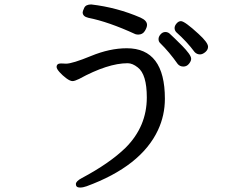

<svg xmlns="http://www.w3.org/2000/svg" viewBox="-20 -779 1040 871"><path d="M342.8 71.8Q324.2 71.8 324.2 56.2Q324.2 43 351.1 28.8Q477.1 -38.1 549.8 -108.9Q646 -205.1 646 -336.9Q646 -441.9 605 -473.1Q581.1 -492.2 559.1 -492.2Q469.2 -492.2 338.9 -420.9Q318.8 -411.1 309.1 -411.1Q297.9 -411.1 280.5 -424.1Q263.2 -437 250 -451.9Q236.8 -466.8 236.8 -475.1Q236.8 -491.2 256.8 -491.2L279.8 -490.2Q308.1 -490.2 393.1 -525.1Q478 -560.1 555.2 -560.1Q728 -560.1 728 -331.1Q728 -255.9 696.8 -189Q620.1 -24.9 373 65.9Q356.9 71.8 342.8 71.8ZM812 -477.1Q795.9 -477.1 786.1 -488.8Q748 -543 706.1 -584Q699.2 -590.8 699.2 -601.8Q699.2 -612.8 708.5 -623.3Q717.8 -633.8 730 -633.8Q741.2 -633.8 749.5 -626.5Q757.8 -619.1 773.9 -603.5Q790 -587.9 807.1 -570.6Q824.2 -553.2 835.7 -537.6Q847.2 -522 847.2 -512Q847.2 -502 837.2 -489.5Q827.1 -477.1 812 -477.1ZM887.2 -532.2Q873 -532.2 862.8 -543Q828.1 -589.8 779.8 -632.8Q772 -641.1 772 -651.9Q772 -662.1 781 -672.6Q790 -683.1 800.8 -683.1Q817.9 -683.1 880.9 -625Q923.8 -585.9 923.8 -566.9Q923.8 -553.2 911.4 -542.7Q898.9 -532.2 887.2 -532.2ZM606.9 -622.1Q601.1 -622.1 594.2 -624Q472.2 -680.2 380.9 -698.2Q355 -704.1 355 -723.1Q355 -728 362.1 -743.4Q369.1 -758.8 394 -758.8Q511.2 -745.1 617.2 -699.2Q647 -686 647 -666Q647 -654.8 637 -638.4Q627 -622.1 606.9 -622.1Z"/></svg>

Font: LXGW WenKai Screen
Style: Regular
Weight: 400
Designer: LXGW / Fontworks Inc.
Foundry: LXGW / Fontworks Inc.
Version: Version 1.510;January 18,2025